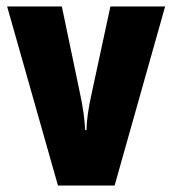

<svg xmlns="http://www.w3.org/2000/svg" viewBox="-20 -573 532 593"><path d="M2 -553H171L227 -285Q241 -220 243 -171H247Q248 -217 263 -284L321 -553H490L334 0H159Z"/></svg>

Font: Noto Sans UI CondBlack
Style: Regular
Weight: 900
Width: 3
Designer: Monotype Design Team
Foundry: Monotype Imaging Inc.
Version: Version 1.001